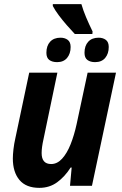

<svg xmlns="http://www.w3.org/2000/svg" viewBox="-20 -897 588 927"><path d="M341 -733Q323 -752 302.5 -775.5Q282 -799 264 -823Q246 -847 235 -868V-877H373Q382 -846 395.5 -814Q409 -782 427 -745L426 -733ZM256 -597Q232 -597 218 -607.5Q204 -618 204 -642Q204 -676 222 -695.5Q240 -715 272 -715Q293 -715 307 -704.5Q321 -694 321 -670Q321 -638 304 -617.5Q287 -597 256 -597ZM439 -597Q416 -597 402 -607.5Q388 -618 388 -642Q388 -676 406 -695.5Q424 -715 456 -715Q477 -715 491 -704.5Q505 -694 505 -670Q505 -638 488 -617.5Q471 -597 439 -597ZM170 10Q106 10 74 -28Q42 -66 42 -132Q42 -150 45 -176.5Q48 -203 54 -229L121 -546H257L190 -225Q181 -185 181 -158Q181 -105 227 -105Q256 -105 279.5 -130.5Q303 -156 320.5 -199.5Q338 -243 350 -298L403 -546H540L424 0H318L326 -88H321Q293 -44 256 -17Q219 10 170 10Z"/></svg>

Font: Noto Sans SemiCondensed
Style: Bold Italic
Weight: 700
Width: 4
Italic angle: -12°
Designer: Monotype Design Team
Foundry: Monotype Imaging Inc.
Version: Version 2.013; ttfautohint (v1.8.4.7-5d5b)